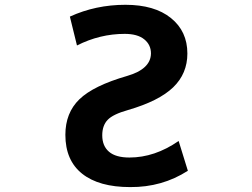

<svg xmlns="http://www.w3.org/2000/svg" viewBox="-20 -761 1040 793"><path d="M297.9 -573.2 268.6 -692.4Q375 -741.2 498 -741.2Q618.2 -741.2 686 -686.5Q753.9 -631.8 753.9 -540Q753.9 -457 695.3 -400.4Q636.7 -343.8 508.8 -306.6Q446.3 -289.1 424.3 -265.6Q402.3 -242.2 402.3 -202.1Q402.3 -158.2 430.2 -134.3Q458 -110.4 514.6 -110.4Q619.1 -110.4 717.8 -178.7L755.9 -55.7Q649.4 12.7 517.6 11.7Q388.7 11.7 319.3 -43.5Q250 -98.6 250 -204.1Q250 -294.9 308.1 -351.1Q366.2 -407.2 504.9 -447.3Q602.5 -475.6 603.5 -540Q603.5 -576.2 575.7 -598.6Q547.9 -621.1 495.1 -621.1Q392.6 -621.1 297.9 -573.2Z"/></svg>

Font: Gen Shin Gothic Monospace Bold
Style: Bold
Weight: 700
Designer: [Source Han Sans]
Ryoko NISHIZUKA  (kana & ideographs); Paul D. Hunt (Latin, Greek & Cyrillic); Wenlong ZHANG  (bopomofo
Version: Version 1.002.20150607